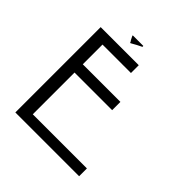

<svg xmlns="http://www.w3.org/2000/svg" viewBox="-215 -984 1156 1156"><g transform="rotate(45 363.5 -406.0)"><path d="M414.1 -718.8V-652.3H171.9V-484.4H492.2V-414.1H171.9V-58.6H632.8V7.8H89.8V-718.8ZM308.6 -820.3H351.6V-812.5L320.3 -796.9L285.2 -777.3H281.2V-781.2L273.4 -793L261.7 -816.4V-820.3Z"/></g></svg>

Font: 和音 by 宁静之雨，公众号njzyshare
Style: Regular
Weight: 400
Designer: Steve Matteson
Foundry: Ascender Corporation
Version: Version 6.00;June 8, 2018;FontCreator 11.0.0.2388 32-bit